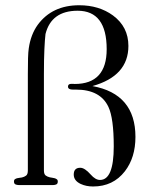

<svg xmlns="http://www.w3.org/2000/svg" viewBox="-20 -691 561 717"><path d="M325.2 -369.6Q485.8 -340.3 485.8 -179.7Q485.8 -102.5 446.3 -51.3Q402.3 5.4 327.6 5.4Q301.8 5.4 281.7 -3.9Q255.4 -16.1 255.4 -39.1Q255.4 -64.5 279.8 -64.5Q296.4 -64.5 318.8 -39.1Q336.4 -19 353.5 -19Q404.8 -19 404.8 -144.5Q404.8 -249.5 384.8 -292Q354.5 -356.4 263.7 -356.4H252Q233.9 -356.4 233.9 -367.7Q233.9 -377.9 246.6 -377.9H253.4Q255.4 -377.4 258.8 -377.4Q378.4 -377.4 378.4 -507.3Q378.4 -650.9 270 -650.9Q171.9 -650.9 149.9 -564Q147.5 -544.4 145.8 -507.6Q144 -470.7 144 -415V-54.7Q144 -40.5 150.6 -35.6Q157.2 -30.8 166 -28.8Q171.4 -27.8 175.8 -27.1Q180.2 -26.4 184.1 -25.4Q188 -24.4 191.9 -21.7Q195.8 -19 195.8 -13.2Q195.8 -4.9 190.4 -2.4Q185.1 0 179.2 0H49.3Q43.5 0 37.8 -2.4Q32.2 -4.9 32.2 -13.2Q32.2 -19.5 36.1 -22Q40 -24.4 43.9 -25.4Q47.9 -26.4 52.5 -26.9Q57.1 -27.3 62 -28.3Q70.8 -30.3 77.4 -35.2Q84 -40 84 -54.7V-414.6Q84 -449.7 84.7 -473.6Q85.4 -497.6 87.4 -510.3Q94.7 -562 121.1 -598.6Q174.8 -671.4 275.9 -671.4Q349.6 -671.4 401.9 -633.3Q459.5 -590.8 459.5 -519.5Q459.5 -407.2 325.2 -369.6Z"/></svg>

Font: Atsinvsda
Style: Regular
Weight: 400
Designer: Al Webster
Foundry: Al Webster and Michael Everson
Version: Version 2.000